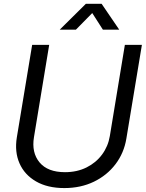

<svg xmlns="http://www.w3.org/2000/svg" viewBox="-20 -959 752 991"><path d="M312 11.7Q225.1 11.7 165.8 -22.7Q106.4 -57.1 80.6 -116.2Q54.7 -175.3 66.9 -250L146 -727.5H233.9L155.3 -251Q142.1 -171.4 184.1 -120.8Q226.1 -70.3 315.4 -70.3Q377.4 -70.3 426.5 -94.7Q475.6 -119.1 506.8 -161.4Q538.1 -203.6 546.9 -256.8L624.5 -727.5H712.4L632.3 -244.1Q620.1 -169.4 576.2 -111.6Q532.2 -53.7 464.4 -21Q396.5 11.7 312 11.7ZM371.6 -805.7H288.6V-806.2L423.3 -939.5H504.4L595.2 -806.2V-805.7H511.2L456.1 -891.6Z"/></svg>

Font: Inter Display
Style: Italic
Weight: 400
Italic angle: -9.39999°
Designer: Rasmus Andersson
Foundry: rsms
Version: Version 4.000;git-a52131595